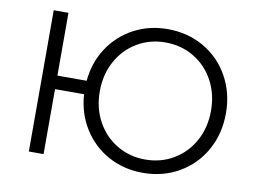

<svg xmlns="http://www.w3.org/2000/svg" viewBox="-77 -819 1245 937"><g transform="rotate(10 546.0 -350.0)"><path d="M1033 -350Q1033 -249 987.5 -167.5Q942 -86 862 -40Q782 6 683 6Q589 6 512 -36Q435 -78 388 -153Q341 -228 335 -322H191V0H118V-700H191V-389H336Q344 -480 391.5 -552.5Q439 -625 515 -665.5Q591 -706 683 -706Q782 -706 862 -660Q942 -614 987.5 -532.5Q1033 -451 1033 -350ZM959 -350Q959 -433 923 -499Q887 -565 824 -602.5Q761 -640 683 -640Q606 -640 543 -602.5Q480 -565 444 -499Q408 -433 408 -350Q408 -267 444 -201Q480 -135 543 -97.5Q606 -60 683 -60Q761 -60 824 -97.5Q887 -135 923 -201Q959 -267 959 -350Z"/></g></svg>

Font: Montserrat-Regular
Style: Regular
Weight: 400
Version: Version 7.200